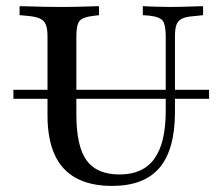

<svg xmlns="http://www.w3.org/2000/svg" viewBox="-20 -591 703 622"><path d="M23.4 -271V-300H657.3V-271ZM133.9 -369.4V-472.6Q133.9 -497.6 128.6 -510.9Q123.4 -524.2 110.1 -530.6Q96.8 -537.1 70.2 -539.5L43.5 -541.9V-571Q58.1 -571 79 -570.2Q100 -569.4 123.8 -569Q147.6 -568.5 171 -568.5H179.8H187.1Q208.9 -568.5 229.8 -569Q250.8 -569.4 269.4 -570.2Q287.9 -571 300.8 -571V-541.9L281.5 -539.5Q247.6 -535.5 237.5 -523Q227.4 -510.5 227.4 -472.6V-369.4ZM342.7 11.3Q273.4 11.3 226.6 -14.1Q179.8 -39.5 156.9 -90.3Q133.9 -141.1 133.9 -216.9V-369.4H227.4V-220.2Q227.4 -116.9 260.5 -71.4Q293.5 -25.8 367.7 -25.8Q443.5 -25.8 480.2 -77Q516.9 -128.2 516.9 -231.5V-369.4H546.8V-228.2Q546.8 -107.3 497.2 -48Q447.6 11.3 342.7 11.3ZM516.9 -369.4V-472.6Q516.9 -509.7 507.7 -523Q498.4 -536.3 463.7 -540.3L442.7 -541.9V-571Q458.1 -570.2 482.7 -569.4Q507.3 -568.5 531.5 -568.5Q550.8 -568.5 570.6 -569Q590.3 -569.4 608.1 -570.2Q625.8 -571 637.9 -571V-541.9L608.1 -538.7Q583.1 -537.1 569.8 -530.6Q556.5 -524.2 551.6 -510.9Q546.8 -497.6 546.8 -472.6V-369.4Z"/></svg>

Font: Playfair 5pt SemiExpanded Light Medium
Style: Regular
Weight: 500
Version: Version 2.203